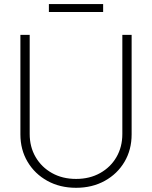

<svg xmlns="http://www.w3.org/2000/svg" viewBox="-20 -896 735 928"><path d="M571.3 -727.5H616.2V-246.6Q616.2 -172.4 581.8 -114Q547.4 -55.7 486.6 -22Q425.8 11.7 347.7 11.7Q269.5 11.7 208.7 -22Q147.9 -55.7 113.3 -114Q78.6 -172.4 78.6 -246.6V-727.5H123.5V-248.5Q123.5 -186 152.1 -137Q180.7 -87.9 231.2 -59.6Q281.7 -31.2 347.7 -31.2Q413.6 -31.2 464.1 -59.6Q514.6 -87.9 543 -137Q571.3 -186 571.3 -248.5ZM478.5 -876.5V-837.9H216.3V-876.5Z"/></svg>

Font: Inter Display Extra Light
Style: Regular
Weight: 200
Designer: Rasmus Andersson
Foundry: rsms
Version: Version 4.000;git-4fc901f